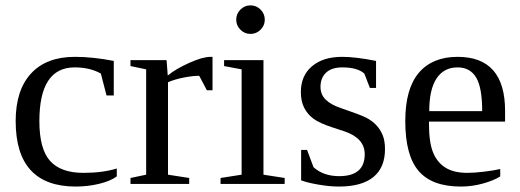

<svg xmlns="http://www.w3.org/2000/svg" viewBox="-20 -682 1928 712"><path d="M413.1 -27.8Q389.2 -10.3 347.2 -0.2Q305.2 9.8 261.2 9.8Q38.1 9.8 38.1 -232.9Q38.1 -347.7 95 -409.4Q151.9 -471.2 257.8 -471.2Q323.7 -471.2 401.9 -456.1V-328.1H375L354 -409.2Q313.5 -432.1 256.8 -432.1Q126 -432.1 126 -232.9Q126 -129.4 165.8 -85.2Q205.6 -41 289.1 -41Q360.4 -41 413.1 -57.1Z M768.1 -471.2V-347.2H747.1L718.8 -400.9Q694.3 -400.9 660.9 -394.3Q627.4 -387.7 603 -377V-34.2L681.6 -22V0H463.9V-22L522 -34.2V-424.8L463.9 -437V-459H597.7L602.1 -401.9Q631.3 -426.3 681.4 -448.7Q731.4 -471.2 760.7 -471.2Z M961.9 -608.9Q961.9 -587.4 946.3 -571.8Q930.7 -556.2 908.7 -556.2Q887.2 -556.2 871.6 -571.8Q856 -587.4 856 -608.9Q856 -630.9 871.6 -646.5Q887.2 -662.1 908.7 -662.1Q930.7 -662.1 946.3 -646.5Q961.9 -630.9 961.9 -608.9ZM957 -34.2 1035.6 -22V0H797.9V-22L876 -34.2V-424.8L811 -437V-459H957Z M1407.7 -128.9Q1407.7 -60.5 1364.5 -25.4Q1321.3 9.8 1236.8 9.8Q1202.6 9.8 1161.4 2.7Q1120.1 -4.4 1096.7 -13.2V-126H1118.7L1142.6 -62Q1179.2 -28.8 1237.8 -28.8Q1332.5 -28.8 1332.5 -109.9Q1332.5 -169.4 1257.8 -194.8L1214.4 -209Q1165 -225.1 1142.6 -241.7Q1120.1 -258.3 1107.9 -282.5Q1095.7 -306.6 1095.7 -340.8Q1095.7 -401.4 1137 -436.3Q1178.2 -471.2 1248.5 -471.2Q1298.8 -471.2 1374.5 -456.1V-356H1351.6L1331.1 -409.2Q1305.2 -432.1 1249.5 -432.1Q1210 -432.1 1189.2 -412.6Q1168.5 -393.1 1168.5 -359.9Q1168.5 -332 1187.3 -313Q1206.1 -293.9 1244.1 -281.2Q1315.9 -256.8 1337.9 -245.6Q1359.9 -234.4 1375.2 -218Q1390.6 -201.7 1399.2 -180.7Q1407.7 -159.7 1407.7 -128.9Z M1570.8 -231V-222.2Q1570.8 -154.8 1585.7 -117.4Q1600.6 -80.1 1631.6 -60.5Q1662.6 -41 1712.9 -41Q1739.3 -41 1775.4 -45.4Q1811.5 -49.8 1835 -55.2V-27.8Q1811.5 -12.7 1771.2 -1.5Q1731 9.8 1689 9.8Q1582 9.8 1532.5 -47.9Q1482.9 -105.5 1482.9 -232.9Q1482.9 -353 1533.2 -412.1Q1583.5 -471.2 1676.8 -471.2Q1853 -471.2 1853 -271V-231ZM1676.8 -432.1Q1626 -432.1 1598.9 -391.1Q1571.8 -350.1 1571.8 -270H1768.1Q1768.1 -357.4 1745.6 -394.8Q1723.1 -432.1 1676.8 -432.1Z"/></svg>

Font: Times New Roman
Style: Regular
Weight: 400
Designer: Steve Matteson
Foundry: Ascender Corporation
Version: Version 2.00.3